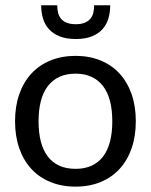

<svg xmlns="http://www.w3.org/2000/svg" viewBox="-20 -695 567 722"><path d="M36.6 0ZM264.2 -484.9Q316.4 -484.9 358.4 -467.5Q400.4 -450.2 429.7 -418.2Q459 -386.2 474.9 -340.8Q490.7 -295.4 490.7 -239.3Q490.7 -182.6 474.9 -137.2Q459 -91.8 429.7 -59.8Q400.4 -27.8 358.4 -10.5Q316.4 6.8 264.2 6.8Q211.9 6.8 169.7 -10.5Q127.4 -27.8 97.9 -59.8Q68.4 -91.8 52.5 -137.2Q36.6 -182.6 36.6 -239.3Q36.6 -295.4 52.5 -340.8Q68.4 -386.2 97.9 -418.2Q127.4 -450.2 169.7 -467.5Q211.9 -484.9 264.2 -484.9ZM264.2 -60.1Q298.8 -60.1 324.7 -72Q350.6 -84 367.9 -106.9Q385.3 -129.9 393.8 -163.1Q402.3 -196.3 402.3 -238.8Q402.3 -281.2 393.8 -314.5Q385.3 -347.7 367.9 -370.6Q350.6 -393.6 324.7 -405.8Q298.8 -418 264.2 -418Q229 -418 202.9 -405.8Q176.8 -393.6 159.4 -370.6Q142.1 -347.7 133.5 -314.5Q125 -281.2 125 -238.8Q125 -196.3 133.5 -163.1Q142.1 -129.9 159.4 -106.9Q176.8 -84 202.9 -72Q229 -60.1 264.2 -60.1ZM265.1 -548.3Q228.5 -548.3 203.6 -558.6Q178.7 -568.8 163.3 -586.2Q147.9 -603.5 141.4 -626.5Q134.8 -649.4 134.8 -675.3H195.3Q195.3 -659.7 198.5 -646.7Q201.7 -633.8 209.7 -624.3Q217.8 -614.7 231.2 -609.4Q244.6 -604 265.1 -604Q285.2 -604 298.3 -609.4Q311.5 -614.7 319.6 -624.3Q327.6 -633.8 330.8 -646.7Q334 -659.7 334 -675.3H394.5Q394.5 -649.4 387.9 -626.5Q381.3 -603.5 366.2 -586.2Q351.1 -568.8 326.2 -558.6Q301.3 -548.3 265.1 -548.3Z"/></svg>

Font: Carlito
Style: Regular
Weight: 400
Designer: Lukasz Dziedzic
Foundry: tyPoland Lukasz Dziedzic
Version: Version 1.104